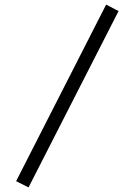

<svg xmlns="http://www.w3.org/2000/svg" viewBox="-20 -768 585 834"><path d="M104 46 50 19 441 -748 495 -720Z"/></svg>

Font: Zen Kaku Gothic New Medium
Style: Regular
Weight: 500
Designer: Yoshimichi Ohira
Foundry: Positype
Version: Version 1.002